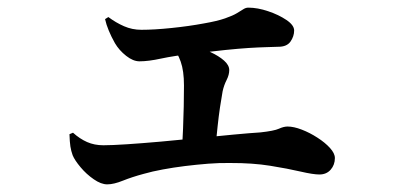

<svg xmlns="http://www.w3.org/2000/svg" viewBox="-20 -509 1040 500"><path d="M259.3 -28.9Q243.2 -28.9 224.1 -42.2Q204.9 -55.4 189.8 -73.5Q174.6 -91.6 169.2 -104.7Q165.2 -115.6 163.3 -127.7Q161.5 -139.7 160.9 -159.5L170.1 -163.4Q187.6 -147.6 206.8 -139.1Q225.9 -130.7 249.2 -130.7Q270.9 -130.7 310.4 -133.3Q349.8 -135.9 398.5 -140.2Q447.2 -144.5 496.3 -149.5Q545.4 -154.5 588.1 -158.5Q630.8 -162.5 658.1 -164.2Q693.8 -168.1 706.3 -173.8Q718.9 -179.5 728.8 -179.5Q744.9 -179.5 765.7 -171.5Q786.6 -163.5 806.5 -150.6Q826.5 -137.8 839.3 -123.7Q852.1 -109.6 852.1 -97.4Q852.1 -79.6 841.1 -67.1Q830.1 -54.6 811.8 -54.6Q795.5 -54.6 762.7 -62.2Q729.8 -69.9 683.8 -77.3Q637.8 -84.7 580.3 -84.5Q552.2 -85.1 522.2 -82.7Q492.1 -80.3 461.8 -76.6Q431.4 -72.8 404 -67.7Q376.7 -62.7 354 -56.2Q324.2 -48.2 300.2 -38.6Q276.2 -28.9 259.3 -28.9ZM453.6 -120.5Q455.6 -145.6 456.7 -174.2Q457.8 -202.9 458.5 -232Q459.1 -261 459.1 -286.3Q459.1 -324.5 450.6 -348.4Q442.2 -372.2 427.4 -390L433.8 -400.8Q456.3 -397.5 481.1 -390.6Q505.9 -383.6 527.9 -373.4Q549.8 -363.3 563.4 -351.3Q577 -339.3 577 -326.4Q577 -314.2 570.1 -300.6Q563.2 -287.1 559.7 -271.1Q556.3 -252.4 552.9 -229.4Q549.5 -206.4 546.7 -180.1Q543.8 -153.9 541.4 -124.4ZM343.3 -349.3Q326.6 -349.3 308.5 -363.6Q290.3 -377.9 279.3 -396.6Q269.8 -413.4 263.3 -429.2Q256.7 -445 253.6 -459.2L262.2 -464.6Q281.7 -450 303 -440.7Q324.2 -431.4 348.2 -431.4Q381.8 -431.4 426.8 -436.1Q471.8 -440.7 510.9 -448Q545.6 -454 566.2 -461.2Q586.8 -468.4 597.5 -475Q608.3 -481.6 614.2 -485.3Q620.2 -489.1 626.7 -489.1Q650.7 -489.1 678.2 -479.8Q705.8 -470.6 725.9 -457Q746 -443.4 746 -429.6Q746 -414.3 736.4 -400.6Q726.7 -387 704.4 -387.2Q692.4 -386.6 673.3 -386.2Q654.3 -385.7 628.1 -384.1Q602 -382.4 567.5 -378.9Q533.1 -375.4 489.4 -370.2Q432.7 -363.7 399.6 -356.5Q366.6 -349.3 343.3 -349.3Z"/></svg>

Font: Noto Serif KR ExtraLight
Style: Regular
Weight: 200
Designer: Ryoko NISHIZUKA 西塚涼子 (kana & ideographs); Frank Grießhammer (Latin, Greek & Cyrillic); Wenlong ZHANG 张文龙 (bopomofo); San
Foundry: Adobe
Version: Version 2.002-H1;hotconv 1.1.0;makeotfexe 2.6.0